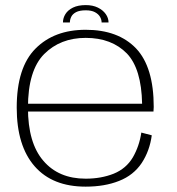

<svg xmlns="http://www.w3.org/2000/svg" viewBox="-20 -710 679 735"><path d="M308 4.5V-26Q204.5 -26 146 -94.5Q87 -162.5 87 -297.5Q87 -440.5 149 -503Q211 -565 308 -565Q407.5 -565 466 -505Q521.5 -446.5 524 -313H79.5V-283H567.5Q568.5 -292 568.5 -300.5Q568.5 -453 501 -524.5Q432.5 -596 308 -596Q187.5 -596 116 -524Q44 -452 44 -298Q44 -151.5 113 -73Q181 4.5 308 4.5ZM308 -26V4.5Q381 4.5 436 -17.5Q491 -39 522.5 -86Q553 -132.5 561 -192L521 -202.5Q513.5 -151 488.5 -107.5Q463 -64.5 415 -45Q367 -26 308 -26ZM308.5 -690.5Q279 -690.5 259.5 -681Q240 -671.5 230.5 -656.2Q221 -641 221 -624H247.5Q247.5 -635 252.8 -645.8Q258 -656.5 271.2 -663.5Q284.5 -670.5 308.5 -670.5Q330 -670.5 343.2 -663.5Q356.5 -656.5 362.8 -645.8Q369 -635 369 -624H395.5Q395.5 -641 384.8 -656.2Q374 -671.5 354.5 -681Q335 -690.5 308.5 -690.5Z"/></svg>

Font: Anybody SemiExpanded ExtraLight
Style: Regular
Weight: 250
Width: 6
Version: Version 1.113;gftools[0.9.25]